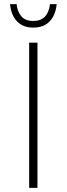

<svg xmlns="http://www.w3.org/2000/svg" viewBox="-20 -905 322 925"><path d="M140.5 -772Q90.5 -772 61.8 -802.5Q33 -833 28.5 -885H60Q63.5 -849.5 82.5 -826.8Q101.5 -804 140.5 -804Q211 -804 221 -885H253Q250 -852 236.8 -826.5Q223.5 -801 199.8 -786.5Q176 -772 140.5 -772ZM160.5 0H120.5V-699.5H160.5Z"/></svg>

Font: Argentum Novus ExtraLight
Style: Regular
Weight: 250
Designer: Julieta Ulanovsky (font) & Cristiano Sobral (main changes)
Foundry: Julieta Ulanovsky (font) & Cristiano Sobral (main changes)
Version: Version 3.00;November 27, 2020;FontCreator 13.0.0.2655 64-bi